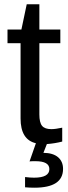

<svg xmlns="http://www.w3.org/2000/svg" viewBox="-20 -666 318 898"><path d="M274.9 124Q274.9 211.9 141.1 211.9Q119.6 211.9 97.2 210V162.1Q121.6 165 139.2 165Q210.9 165 210.9 125Q210.9 87.9 146 87.9Q123 87.9 118.2 88.9L147.9 3.9Q76.2 -12.7 76.2 -111.8V-463.9H15.1V-527.8H80.1L105 -646H164.1V-527.8H262.2V-463.9H164.1V-130.9Q164.1 -92.8 176.8 -77.4Q189.5 -62 220.2 -62Q238.8 -62 271 -68.8V-3.9Q237.3 4.9 199.2 7.8L183.1 48.8Q228 49.3 251.5 69.3Q274.9 89.4 274.9 124Z"/></svg>

Font: Libra Sans Modern
Style: Regular
Weight: 400
Foundry: Stefan Peev, Context Ltd
Version: Version 1.000